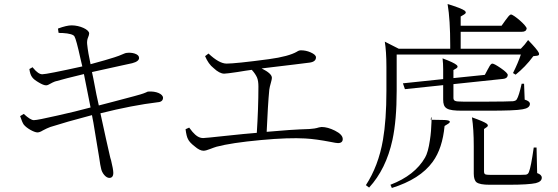

<svg xmlns="http://www.w3.org/2000/svg" viewBox="-20 -861 2774 954"><path d="M523 23C536 23 543 15 543 -2C543 -14 539 -35 532 -64C529 -73 527 -81 526 -86C516 -129 500 -200 479 -298C586 -325 681 -343 764 -353C781 -354 790 -362 790 -375C790 -394 756 -409 717 -406C714 -406 711 -405 706 -402C697 -398 688 -395 678 -392C673 -391 663 -388 646 -383C566 -362 508 -346 471 -337C464 -366 455 -410 444 -470C441 -485 438 -496 437 -503C464 -509 512 -520 582 -535C609 -541 627 -545 637 -547C660 -553 671 -562 671 -573C671 -583 664 -590 649 -595C636 -599 623 -600 608 -598C605 -598 600 -596 593 -593C578 -586 563 -581 548 -576C524 -568 485 -557 430 -542C422 -579 416 -612 413 -642C412 -653 413 -665 418 -676C421 -683 423 -690 423 -695C423 -714 377 -735 336 -735C320 -735 297 -730 268 -719L271 -698C275 -697 282 -697 291 -697C325 -695 345 -689 350 -680C356 -670 366 -633 380 -569C384 -552 387 -540 389 -531C271 -505 205 -492 190 -492C177 -492 162 -502 145 -523C144 -525 143 -526 142 -527L126 -518C131 -481 142 -469 173 -451C188 -442 200 -437 209 -437C215 -437 222 -440 230 -445C238 -450 246 -453 253 -456C285 -465 333 -478 397 -493C408 -439 419 -384 430 -327C379 -313 324 -300 266 -287C200 -272 161 -264 148 -264C137 -264 121 -274 98 -295L80 -284C87 -263 93 -249 98 -242C113 -223 150 -203 166 -203C173 -203 182 -206 193 -213C206 -220 219 -226 230 -230C280 -246 349 -266 437 -289C438 -281 441 -269 444 -252C452 -205 457 -172 460 -155C463 -139 467 -115 472 -83C477 -50 480 -30 482 -25C486 -1 506 23 523 23Z M991 -112C999 -112 1010 -115 1025 -121C1037 -126 1047 -129 1056 -132C1105 -145 1178 -156 1275 -165C1370 -174 1444 -176 1496 -173C1533 -171 1575 -165 1622 -156C1641 -152 1654 -150 1659 -150C1675 -150 1683 -157 1683 -170C1683 -185 1670 -199 1644 -212C1620 -224 1598 -230 1578 -230C1575 -230 1571 -229 1565 -228C1550 -223 1534 -221 1518 -220C1452 -218 1381 -213 1305 -206C1309 -294 1313 -364 1318 -415C1319 -424 1322 -436 1326 -450C1329 -461 1331 -469 1331 -474C1331 -489 1314 -504 1280 -521C1416 -537 1496 -547 1519 -550C1540 -553 1550 -562 1550 -576C1550 -585 1541 -593 1523 -601C1507 -608 1491 -611 1475 -611C1469 -611 1462 -609 1455 -604C1429 -589 1383 -576 1316 -567C1204 -552 1134 -545 1106 -545C1081 -545 1051 -562 1016 -595L999 -582C1010 -556 1024 -536 1041 -523C1061 -504 1079 -495 1094 -495C1103 -495 1124 -498 1159 -503C1190 -508 1214 -512 1231 -514C1244 -500 1252 -487 1257 -476C1262 -464 1264 -449 1264 -431C1264 -356 1261 -280 1256 -201C1218 -198 1166 -193 1101 -186C1035 -179 998 -175 989 -175C975 -175 962 -181 950 -192C942 -199 932 -210 920 -227L902 -219C905 -195 909 -179 914 -170C919 -159 930 -147 947 -134C964 -119 979 -112 991 -112Z M1927 73C2020 44 2088 1 2130 -57C2163 -102 2182 -162 2189 -235L2205 -245C2214 -250 2217 -255 2214 -259C2210 -263 2198 -265 2177 -265L2120 -266C2123 -287 2125 -284 2124 -255C2123 -226 2121 -195 2116 -164C2110 -123 2102 -95 2092 -78C2058 -19 2001 26 1920 57ZM1814 71C1870 10 1909 -69 1930 -166C1944 -231 1951 -312 1951 -410V-590H2568C2559 -563 2546 -532 2529 -498L2542 -490C2573 -515 2603 -545 2630 -582L2648 -584C2658 -585 2661 -590 2657 -599C2652 -610 2634 -631 2604 -662C2593 -646 2581 -632 2568 -619H2269V-703H2572C2587 -703 2595 -708 2597 -719C2597 -734 2532 -789 2519 -789C2515 -789 2508 -783 2499 -770C2496 -766 2493 -763 2492 -761L2472 -733H2269V-779L2286 -789C2296 -795 2297 -801 2289 -808C2278 -816 2250 -827 2204 -841C2213 -788 2217 -720 2217 -636V-619H1961L1892 -654C1897 -623 1900 -581 1900 -529V-409C1900 -312 1894 -231 1883 -167C1868 -79 1839 -4 1798 59ZM2509 57C2574 57 2619 54 2642 49C2662 44 2672 35 2672 22C2672 12 2664 4 2649 -1L2646 -128H2632C2623 -64 2615 -23 2608 -6C2605 2 2600 6 2592 7C2585 8 2557 8 2509 8H2420C2405 8 2395 7 2391 5C2387 3 2385 -2 2385 -9V-220L2398 -229C2406 -234 2406 -240 2399 -246C2390 -253 2365 -264 2325 -278C2331 -239 2334 -192 2334 -135V2C2334 23 2339 38 2348 45C2359 53 2380 57 2413 57ZM2407 -311C2494 -311 2551 -313 2577 -318C2601 -322 2613 -331 2613 -345C2613 -354 2604 -361 2587 -366L2584 -445H2572C2563 -405 2555 -379 2548 -368C2545 -362 2538 -359 2528 -358C2507 -357 2467 -356 2408 -356H2281C2260 -356 2246 -357 2241 -360C2236 -362 2233 -367 2233 -374V-443L2480 -469C2494 -470 2502 -477 2503 -488C2503 -495 2492 -506 2469 -522C2447 -537 2433 -545 2426 -545C2421 -545 2415 -538 2408 -524C2406 -521 2405 -518 2404 -517L2389 -489L2233 -473V-513L2247 -521C2255 -526 2256 -532 2249 -538C2240 -546 2217 -557 2179 -571C2181 -554 2182 -536 2182 -517V-468L1982 -447L1992 -418L2182 -438V-367C2182 -322 2199 -311 2276 -311Z"/></svg>

Font: AllPunType Light
Style: Regular
Weight: 300
Version: 1.0